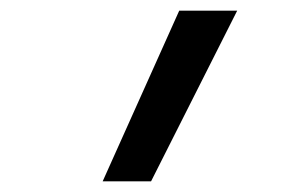

<svg xmlns="http://www.w3.org/2000/svg" viewBox="-20 -792 540 361"><path d="M173 -451 317 -772H426L264 -451Z"/></svg>

Font: Iosevka Slab Medium
Style: Italic
Weight: 500
Italic angle: -9°
Monospace: yes
Designer: Belleve Invis
Foundry: Belleve Invis
Version: Version 11.1.0; ttfautohint (v1.8.3)